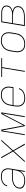

<svg xmlns="http://www.w3.org/2000/svg" viewBox="1812 -2380 576 4240"><g transform="rotate(-90 2100.0 -260.0)"><path d="M237 8Q213 8 190.5 5.5Q168 3 146.5 -3Q125 -9 106 -20Q87 -31 73.5 -48Q60 -65 56.5 -87.5Q53 -110 57 -134Q61 -159 74.5 -183.5Q88 -208 109.5 -226Q131 -244 156 -255Q181 -266 207 -272.5Q233 -279 259 -281.5Q285 -284 311 -284H471L478 -326Q482 -350 482 -374.5Q482 -399 474 -421Q466 -443 451.5 -461Q437 -479 417 -490Q397 -501 373 -505Q349 -509 324 -509Q304 -509 284 -507Q264 -505 243.5 -499.5Q223 -494 204.5 -485Q186 -476 169.5 -461.5Q153 -447 141.5 -428.5Q130 -410 126 -390H105Q110 -412 122 -433.5Q134 -455 152 -471.5Q170 -488 191.5 -499Q213 -510 235.5 -516.5Q258 -523 280.5 -525.5Q303 -528 326 -528Q353 -528 379.5 -523Q406 -518 429 -506Q452 -494 468.5 -474Q485 -454 493.5 -429.5Q502 -405 502.5 -377.5Q503 -350 498 -323L445 0H424L442 -109Q427 -81 405 -58Q383 -35 354.5 -19.5Q326 -4 296 2Q266 8 237 8ZM241 -11Q266 -11 292 -15.5Q318 -20 342 -32Q366 -44 386.5 -63Q407 -82 422 -105Q437 -128 445 -153Q453 -178 457 -203L468 -265H311Q288 -265 264 -263Q240 -261 216.5 -255.5Q193 -250 170 -240.5Q147 -231 127 -215.5Q107 -200 94.5 -178Q82 -156 78 -133Q74 -112 78.5 -92.5Q83 -73 95 -58.5Q107 -44 124 -34.5Q141 -25 160 -20Q179 -15 199.5 -13Q220 -11 241 -11Z M640 0 875 -261 726 -520H752L889 -277L1108 -520H1134L899 -259L1048 0H1022L885 -243L666 0Z M1235 0 1321 -520H1357L1449 -29L1703 -520H1739L1653 0H1633L1716 -505L1454 0H1434L1338 -505L1255 0Z M2046 8Q2017 8 1988 2Q1959 -4 1936 -19Q1913 -34 1897 -57Q1881 -80 1873.5 -107Q1866 -134 1866.5 -164Q1867 -194 1872 -223L1888 -323Q1893 -351 1902.5 -378Q1912 -405 1928 -429.5Q1944 -454 1967 -474Q1990 -494 2017 -506.5Q2044 -519 2072 -523.5Q2100 -528 2127 -528Q2157 -528 2185.5 -522Q2214 -516 2237.5 -501Q2261 -486 2277 -463Q2293 -440 2300.5 -413Q2308 -386 2307.5 -356Q2307 -326 2302 -297L2294 -251H1897L1892 -220Q1888 -193 1887.5 -166.5Q1887 -140 1893.5 -115.5Q1900 -91 1914 -70Q1928 -49 1949 -35.5Q1970 -22 1996 -16.5Q2022 -11 2049 -11Q2069 -11 2089 -13Q2109 -15 2129.5 -20.5Q2150 -26 2170 -35Q2190 -44 2206.5 -58.5Q2223 -73 2235 -91.5Q2247 -110 2251 -130H2272Q2267 -107 2254 -86Q2241 -65 2223 -48.5Q2205 -32 2183 -21Q2161 -10 2138 -3.5Q2115 3 2092 5.5Q2069 8 2046 8ZM1900 -269H2276L2281 -300Q2286 -326 2286.5 -353Q2287 -380 2280.5 -404.5Q2274 -429 2260.5 -450Q2247 -471 2226 -484.5Q2205 -498 2179.5 -503.5Q2154 -509 2127 -509Q2102 -509 2076 -504.5Q2050 -500 2026 -488.5Q2002 -477 1981 -459Q1960 -441 1945 -418.5Q1930 -396 1921.5 -370.5Q1913 -345 1909 -320Z M2634 0 2717 -501H2520L2523 -520H2937L2934 -501H2737L2654 0Z M3246 8Q3216 8 3187.5 2Q3159 -4 3135.5 -19Q3112 -34 3096.5 -57Q3081 -80 3073.5 -107Q3066 -134 3066.5 -164Q3067 -194 3072 -223L3088 -323Q3093 -351 3102.5 -378Q3112 -405 3128 -430Q3144 -455 3167 -474.5Q3190 -494 3217 -506.5Q3244 -519 3272 -523.5Q3300 -528 3327 -528Q3357 -528 3385.5 -522Q3414 -516 3437.5 -501Q3461 -486 3477 -463Q3493 -440 3500.5 -413Q3508 -386 3507.5 -356Q3507 -326 3502 -297L3485 -197Q3481 -169 3471.5 -142Q3462 -115 3445.5 -90Q3429 -65 3406 -45.5Q3383 -26 3356.5 -13.5Q3330 -1 3301.5 3.5Q3273 8 3246 8ZM3247 -11Q3272 -11 3297.5 -15.5Q3323 -20 3347.5 -31.5Q3372 -43 3393 -61Q3414 -79 3428.5 -101.5Q3443 -124 3452 -149Q3461 -174 3465 -200L3481 -300Q3486 -326 3486.5 -353Q3487 -380 3481 -404.5Q3475 -429 3461 -450Q3447 -471 3426 -484.5Q3405 -498 3379.5 -503.5Q3354 -509 3327 -509Q3302 -509 3276 -504.5Q3250 -500 3226 -488.5Q3202 -477 3181 -459Q3160 -441 3145 -418.5Q3130 -396 3121.5 -371Q3113 -346 3109 -320L3092 -220Q3088 -194 3087.5 -167Q3087 -140 3093 -115.5Q3099 -91 3113 -70Q3127 -49 3147.5 -35.5Q3168 -22 3194 -16.5Q3220 -11 3247 -11Z M3643 0 3729 -520H3933Q3954 -520 3975.5 -517.5Q3997 -515 4016.5 -508.5Q4036 -502 4053 -491Q4070 -480 4081.5 -463.5Q4093 -447 4096.5 -426Q4100 -405 4096 -383Q4093 -362 4082 -342Q4071 -322 4053.5 -307.5Q4036 -293 4015 -284Q3994 -275 3973 -270Q3998 -264 4020.5 -253.5Q4043 -243 4059 -225Q4075 -207 4081 -182.5Q4087 -158 4082 -131Q4079 -108 4066.5 -86.5Q4054 -65 4034.5 -49.5Q4015 -34 3992 -24.5Q3969 -15 3946 -9.5Q3923 -4 3900 -2Q3877 0 3854 0ZM3710 -279H3897Q3915 -279 3933.5 -281Q3952 -283 3970 -287.5Q3988 -292 4006 -300Q4024 -308 4039 -320.5Q4054 -333 4063.5 -350.5Q4073 -368 4076 -386Q4079 -404 4076 -422.5Q4073 -441 4062.5 -454.5Q4052 -468 4037 -477.5Q4022 -487 4005 -492Q3988 -497 3969.5 -499Q3951 -501 3933 -501H3747ZM3667 -19H3854Q3874 -19 3895 -20.5Q3916 -22 3937 -27Q3958 -32 3979 -40Q4000 -48 4017.5 -61.5Q4035 -75 4047 -94.5Q4059 -114 4062 -135Q4066 -156 4061 -176.5Q4056 -197 4043.5 -212Q4031 -227 4013 -236.5Q3995 -246 3975 -251.5Q3955 -257 3934.5 -259Q3914 -261 3892 -261H3707Z"/></g></svg>

Font: Iosevka Thin Extended Oblique
Style: Regular
Weight: 100
Width: 7
Italic angle: -9°
Monospace: yes
Designer: Belleve Invis
Foundry: Belleve Invis
Version: Version 32.5.0; ttfautohint (v1.8.4)